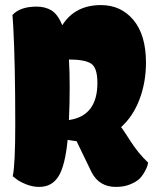

<svg xmlns="http://www.w3.org/2000/svg" viewBox="-20 -735 611 755"><path d="M124 -709Q158 -709 182.5 -694Q207 -679 225 -636Q275 -715 377 -715Q456 -715 505 -656Q554 -597 554 -489Q554 -411 528.5 -344Q503 -277 456 -235Q462 -229 492.5 -181Q523 -133 562 -96Q562 -85 552 -65.5Q542 -46 530 -33.5Q518 -21 493 -10.5Q468 0 436 0Q371 0 341 -56L281 -180Q269 -181 246 -185Q236 -83 210 -41.5Q184 0 134 0Q108 0 82 -10.5Q56 -21 43 -32L30 -42Q40 -86 40 -246Q40 -487 32 -633L29 -676Q59 -709 124 -709ZM251 -501Q254 -459 254 -391.5Q254 -324 251 -263Q363 -279 363 -409Q363 -469 338 -485Q313 -501 251 -501Z"/></svg>

Font: Chela One
Style: Regular
Weight: 400
Designer: Miguel Hernandez
Foundry: LatinoType
Version: Version 1.001